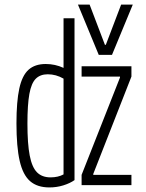

<svg xmlns="http://www.w3.org/2000/svg" viewBox="-20 -810 640 840"><path d="M196 10Q143 10 111.5 -17.5Q80 -45 66 -106.5Q52 -168 52 -270Q52 -366 64.5 -423Q77 -480 105 -505Q133 -530 180 -530Q221 -530 258 -513V-730H306V-22Q286 -8 257 1Q228 10 196 10ZM258 -466Q225 -485 189 -485Q156 -485 136.5 -465.5Q117 -446 108.5 -399Q100 -352 100 -269Q100 -181 110 -129.5Q120 -78 142 -56Q164 -34 201 -34Q234 -34 258 -47ZM337 0V-45L505 -471V-475H337V-520H555V-475L388 -49V-45H555V0ZM412 -570 321 -790H372L439 -614H443L510 -790H561L470 -570Z"/></svg>

Font: M PLUS Code Latin 60 Light
Style: Regular
Weight: 300
Width: 7
Monospace: yes
Designer: Coji Morishita
Foundry: UNDERFOREST DESIGN
Version: Version 1.005; ttfautohint (v1.8.3)